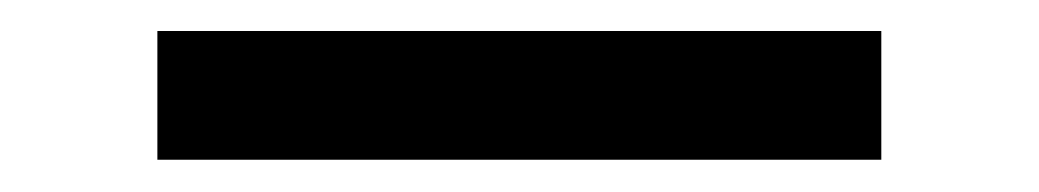

<svg xmlns="http://www.w3.org/2000/svg" viewBox="-20 -388 660 122"><path d="M80 -368.3H540V-286.5H80Z"/></svg>

Font: Monaspace Radon Var
Style: Regular
Weight: 400
Designer: Riley Cran and the Lettermatic Team
Version: Version 1.000 (Monaspace Radon Var)